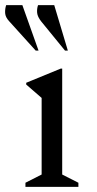

<svg xmlns="http://www.w3.org/2000/svg" viewBox="-45 -727 378 747"><path d="M54 0V-16L117 -48V-346L57 -398V-405L191 -460H197V-48L260 -16V0ZM94 -530 -9 -644Q-24 -660 -25 -676Q-26 -692 -21 -707H42L105 -530ZM208 -530 115 -644Q101 -662 99.5 -677Q98 -692 103 -707H166L219 -530Z"/></svg>

Font: Spectral
Style: Regular
Weight: 400
Designer: Jean-Baptiste Levee
Foundry: Production Type
Version: Version 2.001